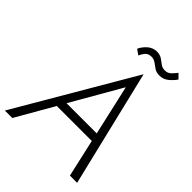

<svg xmlns="http://www.w3.org/2000/svg" viewBox="-266 -1004 1129 1129"><g transform="rotate(45 298.5 -439.5)"><path d="M273 -807Q285 -834 310 -856Q335 -878 369 -878Q395 -877 411.5 -865.5Q428 -854 443 -842.5Q458 -831 481 -832Q501 -832 516 -846Q531 -860 545 -879L573 -851Q557 -827 532 -807Q507 -787 475 -788Q451 -788 434 -799.5Q417 -811 401.5 -822.5Q386 -834 365 -834Q338 -833 325 -816Q312 -799 306 -784ZM521 0 468 -235H177L42 0H-20L406 -728L581 0ZM386 -600 206 -287H457Z"/></g></svg>

Font: Jost* Light
Style: Italic
Weight: 300
Italic angle: -10°
Version: Version 3.7